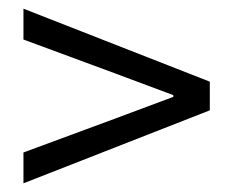

<svg xmlns="http://www.w3.org/2000/svg" viewBox="-20 -553 537 442"><path d="M34 -131V-202L245 -280L379 -330V-334L245 -384L34 -462V-533L463 -365V-299Z"/></svg>

Font: Mada
Style: Regular
Weight: 400
Designer: Khaled Hosny
Version: Version 1.5